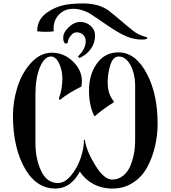

<svg xmlns="http://www.w3.org/2000/svg" viewBox="-20 -1083 987 1111"><path d="M832 -863Q832 -854 801 -854H800Q756 -854 713 -872Q667 -891 596 -940L536 -981Q509 -999 497 -1006.5Q485 -1014 458.5 -1023Q432 -1032 404 -1032Q361 -1032 334 -1010Q290 -976 290 -917Q290 -907 291 -902Q273 -899 247 -899Q216 -899 195 -902Q195 -973 256 -1013Q298 -1041 343.5 -1052Q389 -1063 461 -1063Q549 -1063 606 -1024Q609 -1022 654 -985Q721 -928 744 -910Q780 -879 829 -868Q832 -866 832 -863ZM355 -833Q346 -842 346 -862V-868Q346 -895 377.5 -925.5Q409 -956 445 -956Q479 -956 504.5 -933.5Q530 -911 530 -878Q530 -836 507.5 -803Q485 -770 448 -751Q444 -749 441 -749Q434 -749 432.5 -752.5Q431 -756 438 -764Q476 -802 476 -845Q476 -867 461.5 -881.5Q447 -896 423 -896Q404 -896 388.5 -875.5Q373 -855 373 -840Q373 -835 366.5 -832Q360 -829 355 -833ZM55 -414Q55 -495 80 -576.5Q105 -658 158.5 -718Q212 -778 281 -778Q349 -778 401.5 -728Q454 -678 454 -612Q454 -609 451 -582Q379 -547 328 -506Q327 -505 325 -506Q323 -507 321.5 -509.5Q320 -512 321 -514Q341 -568 341 -630Q341 -676 322 -716Q303 -756 275 -756Q237 -756 211 -694Q185 -632 185 -538V-256Q185 -164 218 -94Q251 -24 315 -24Q355 -24 391.5 -68Q428 -112 447 -169Q466 -226 466 -273Q467 -274 469 -274Q471 -274 471 -273Q480 -210 531 -127Q582 -44 629 -44Q664 -44 691 -65Q718 -86 733 -120.5Q748 -155 755 -193Q762 -231 762 -272V-584Q762 -657 734 -708Q707 -756 667 -756Q634 -756 618.5 -707Q603 -658 603 -605Q603 -541 636 -500Q641 -493 636 -489Q616 -478 583 -454Q550 -430 533 -414Q527 -408 523 -416Q495 -476 495 -560Q495 -652 541 -716Q587 -780 665 -780Q766 -780 831 -654Q892 -537 892 -368Q892 -299 876.5 -234Q861 -169 831 -114Q801 -59 749 -25.5Q697 8 631 8Q568 8 519 -19Q470 -46 442 -90Q389 8 301 8Q195 8 130 -98Q55 -221 55 -414Z"/></svg>

Font: Ponomar Unicode TT
Style: Regular
Weight: 400
Designer: Vladislav V. Dorosh, Yuri A.W. Shardt, Nikita Simmons, Aleksandr Andreev
Foundry: Ponomar Project
Version: 1.1